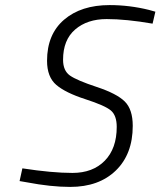

<svg xmlns="http://www.w3.org/2000/svg" viewBox="-20 -725 631 755"><path d="M580 -632 591 -679 566 -686C514.7 -698.7 463 -705 411 -705C336.3 -705 276.7 -685.8 232 -647.5C187.3 -609.2 165 -555.3 165 -486C165 -443.3 177.2 -411.7 201.5 -391C225.8 -370.3 263.8 -351.7 315.5 -335C367.2 -318.3 400.7 -303.5 416 -290.5C431.3 -277.5 439 -256 439 -226C439 -169.3 423.3 -125 392 -93C360.7 -61 318.3 -45 265 -45C211.7 -45 146 -51 68 -63L57 -13L86 -8C148.7 4 205.3 10 256 10C331.3 10 391.2 -11.5 435.5 -54.5C479.8 -97.5 502 -156 502 -230C502 -273.3 491.5 -305.3 470.5 -326C449.5 -346.7 412.8 -365.7 360.5 -383C308.2 -400.3 273 -415.3 255 -428C237 -440.7 228 -461.3 228 -490C228 -542 243.8 -581.7 275.5 -609C307.2 -636.3 348.5 -650 399.5 -650C450.5 -650 510.7 -644 580 -632Z"/></svg>

Font: Titillium Web
Style: Light Italic
Weight: 300
Italic angle: -13°
Version: Version 1.001;PS 57.000;hotconv 1.0.70;makeotf.lib2.5.55311